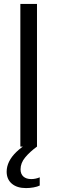

<svg xmlns="http://www.w3.org/2000/svg" viewBox="-20 -749 293 981"><path d="M84 0V-729H169V0ZM113 212Q67 212 40.5 189.5Q14 167 14 128Q14 102 26.5 76.5Q39 51 64 27Q89 3 123 -17H160L169 0Q132 27 108.5 55.5Q85 84 85 116Q85 140 99.5 153Q114 166 140 166Q151 166 162.5 163.5Q174 161 183 157V199Q171 205 151.5 208.5Q132 212 113 212Z"/></svg>

Font: Mona Sans ExtraLight
Style: Regular
Weight: 400
Version: Version 2.000